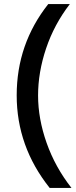

<svg xmlns="http://www.w3.org/2000/svg" viewBox="-20 -727 371 943"><path d="M224 196Q62 -7 62 -259Q62 -511 217 -707H323Q246 -607 206.5 -489.5Q167 -372 167 -258Q167 -144 209 -25Q251 94 331 196Z"/></svg>

Font: Hind Medium
Style: Regular
Weight: 500
Designer: Manushi Parikh, Satya Rajpurohit
Foundry: Indian Type Foundry
Version: Version 1.201;PS 1.0;hotconv 1.0.78;makeotf.lib2.5.61930; tt